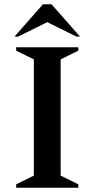

<svg xmlns="http://www.w3.org/2000/svg" viewBox="-20 -882 444 902"><path d="M56 0V-16L139 -57V-603L56 -644V-660H348V-644L265 -603V-57L348 -16V0ZM48 -710 182 -862H222L356 -710H339L202 -778L65 -710Z"/></svg>

Font: Spectral SemiBold
Style: Regular
Weight: 600
Designer: Jean-Baptiste Levee
Foundry: Production Type
Version: Version 2.001